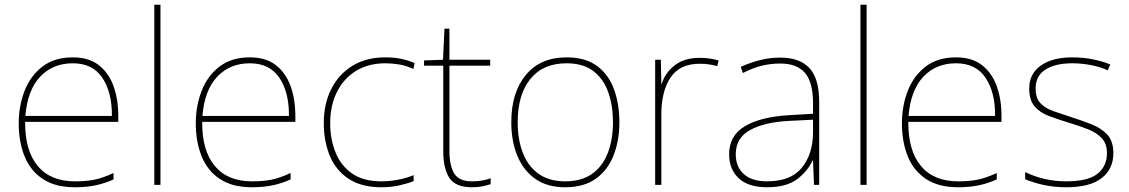

<svg xmlns="http://www.w3.org/2000/svg" viewBox="-20 -780 4764 810"><path d="M287 -538Q355 -538 397 -505Q439 -472 459 -416.5Q479 -361 479 -291V-266H86Q85 -145 139 -80Q193 -15 296 -15Q344 -15 378.5 -22Q413 -29 459 -50V-23Q421 -6 382.5 2Q344 10 296 10Q213 10 160.5 -25Q108 -60 83.5 -121Q59 -182 59 -259Q59 -334 84 -397.5Q109 -461 159.5 -499.5Q210 -538 287 -538ZM287 -513Q203 -513 149.5 -456.5Q96 -400 87 -291H452Q453 -390 412 -451.5Q371 -513 287 -513Z M657 0H631V-760H657Z M1034 -538Q1102 -538 1144 -505Q1186 -472 1206 -416.5Q1226 -361 1226 -291V-266H833Q832 -145 886 -80Q940 -15 1043 -15Q1091 -15 1125.5 -22Q1160 -29 1206 -50V-23Q1168 -6 1129.5 2Q1091 10 1043 10Q960 10 907.5 -25Q855 -60 830.5 -121Q806 -182 806 -259Q806 -334 831 -397.5Q856 -461 906.5 -499.5Q957 -538 1034 -538ZM1034 -513Q950 -513 896.5 -456.5Q843 -400 834 -291H1199Q1200 -390 1159 -451.5Q1118 -513 1034 -513Z M1589 10Q1505 10 1451 -25.5Q1397 -61 1371.5 -122.5Q1346 -184 1346 -261Q1346 -342 1377.5 -404.5Q1409 -467 1467 -502.5Q1525 -538 1606 -538Q1642 -538 1671.5 -532Q1701 -526 1729 -514L1724 -489Q1694 -503 1664.5 -508Q1635 -513 1606 -513Q1534 -513 1482 -481Q1430 -449 1401.5 -392Q1373 -335 1373 -261Q1373 -193 1395.5 -137Q1418 -81 1465.5 -48Q1513 -15 1589 -15Q1625 -15 1660.5 -22Q1696 -29 1725 -41V-16Q1700 -6 1665 2Q1630 10 1589 10Z M1971 -15Q1996 -15 2015 -18.5Q2034 -22 2050 -28V-3Q2034 2 2015.5 6Q1997 10 1971 10Q1901 10 1875.5 -30Q1850 -70 1850 -140V-503H1769V-525L1849 -528L1855 -659H1876V-528H2048V-503H1876V-143Q1876 -82 1896 -48.5Q1916 -15 1971 -15Z M2593 -264Q2593 -187 2568.5 -124.5Q2544 -62 2493.5 -26Q2443 10 2364 10Q2288 10 2237.5 -26Q2187 -62 2162 -124Q2137 -186 2137 -264Q2137 -390 2198.5 -464Q2260 -538 2370 -538Q2450 -538 2499 -501.5Q2548 -465 2570.5 -403Q2593 -341 2593 -264ZM2164 -264Q2164 -191 2186 -134.5Q2208 -78 2252.5 -46.5Q2297 -15 2364 -15Q2434 -15 2478.5 -47Q2523 -79 2544.5 -135.5Q2566 -192 2566 -264Q2566 -333 2546.5 -389.5Q2527 -446 2484 -479.5Q2441 -513 2370 -513Q2271 -513 2217.5 -447Q2164 -381 2164 -264Z M2931 -536Q2955 -536 2974.5 -533Q2994 -530 3012 -525L3006 -501Q2987 -506 2970.5 -508.5Q2954 -511 2931 -511Q2848 -511 2809 -453Q2770 -395 2770 -297V0H2744V-528H2768L2770 -427H2772Q2786 -473 2826.5 -504.5Q2867 -536 2931 -536Z M3272 -537Q3354 -537 3395 -492.5Q3436 -448 3436 -350V0H3414L3410 -103H3408Q3387 -57 3342 -23.5Q3297 10 3216 10Q3137 10 3096.5 -28Q3056 -66 3056 -129Q3056 -208 3122.5 -247.5Q3189 -287 3307 -294L3410 -300V-343Q3410 -433 3376 -472.5Q3342 -512 3272 -512Q3232 -512 3194.5 -503Q3157 -494 3114 -472L3105 -498Q3145 -516 3186.5 -526.5Q3228 -537 3272 -537ZM3309 -270Q3207 -265 3145.5 -232Q3084 -199 3084 -129Q3084 -76 3118 -45.5Q3152 -15 3216 -15Q3316 -15 3362.5 -72Q3409 -129 3410 -220V-275Z M3636 0H3610V-760H3636Z M4013 -538Q4081 -538 4123 -505Q4165 -472 4185 -416.5Q4205 -361 4205 -291V-266H3812Q3811 -145 3865 -80Q3919 -15 4022 -15Q4070 -15 4104.5 -22Q4139 -29 4185 -50V-23Q4147 -6 4108.5 2Q4070 10 4022 10Q3939 10 3886.5 -25Q3834 -60 3809.5 -121Q3785 -182 3785 -259Q3785 -334 3810 -397.5Q3835 -461 3885.5 -499.5Q3936 -538 4013 -538ZM4013 -513Q3929 -513 3875.5 -456.5Q3822 -400 3813 -291H4178Q4179 -390 4138 -451.5Q4097 -513 4013 -513Z M4677 -134Q4677 -67 4627.5 -28.5Q4578 10 4479 10Q4424 10 4379 -0.5Q4334 -11 4305 -24V-54Q4385 -15 4479 -15Q4570 -15 4610 -47Q4650 -79 4650 -134Q4650 -173 4628.5 -196.5Q4607 -220 4570.5 -234.5Q4534 -249 4490 -262Q4444 -276 4405.5 -290.5Q4367 -305 4344.5 -331.5Q4322 -358 4322 -407Q4322 -469 4371 -503.5Q4420 -538 4504 -538Q4551 -538 4592 -529.5Q4633 -521 4664 -508L4653 -483Q4625 -497 4584.5 -505Q4544 -513 4504 -513Q4432 -513 4390.5 -486.5Q4349 -460 4349 -407Q4349 -366 4369.5 -344.5Q4390 -323 4424.5 -311Q4459 -299 4499 -286Q4543 -272 4584 -256Q4625 -240 4651 -212.5Q4677 -185 4677 -134Z"/></svg>

Font: Noto Sans Syriac Western Thin
Style: Regular
Weight: 100
Designer: Patrick Giasson and the Monotype Design Team
Foundry: Monotype Imaging Inc.
Version: Version 3.000; ttfautohint (v1.8.4.7-5d5b)